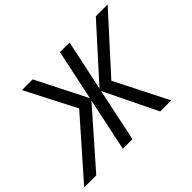

<svg xmlns="http://www.w3.org/2000/svg" viewBox="-195 -964 1215 1215"><g transform="rotate(-45 412.0 -357.0)"><path d="M281 -376 107 -714H203L375 -374L447 -714H533L461 -374L768 -714H874L549 -356L729 0H630L457 -356L382 0H296L371 -356L58 0H-50Z"/></g></svg>

Font: BC Sans
Style: Italic
Weight: 400
Italic angle: -12°
Designer: Monotype Design Team
Designer: Province of B.C.
Foundry: Monotype Imaging Inc.
Version: Version 2.000;GOOG;noto-source:20170915:90ef993387c0